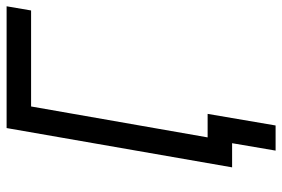

<svg xmlns="http://www.w3.org/2000/svg" viewBox="-160 -580 875 596"><g transform="rotate(-90 278.0 -282.5)"><path d="M56 0H131L108 135H186L222 -76H149L245 -624H543L556 -700H178Z"/></g></svg>

Font: Fixel Display 20240404
Style: Italic
Weight: 400
Italic angle: -10°
Designer: AlfaBravo + MacPaw
Foundry: Kyrylo Tkachov, Marchela Mozhyna, Serhii Makarenko, Maria Weinstein, Zakhar Kryvoshyya
Version: Version 1.211;Glyphs 3.2 (3225)